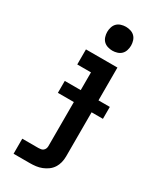

<svg xmlns="http://www.w3.org/2000/svg" viewBox="-238 -825 927 1115"><g transform="rotate(30 225.0 -267.5)"><path d="M60 215V114H168Q177 114 185 112.5Q193 111 199.5 106Q206 101 209.5 93Q213 85 213 76V-419H121V-520H332V76Q332 97 327 117Q322 137 311 154Q300 171 283.5 183Q267 195 248 202.5Q229 210 209 212.5Q189 215 168 215ZM257 -590Q241 -590 225 -595Q209 -600 198 -611Q187 -622 182 -638Q177 -654 177 -670Q177 -686 182 -702Q187 -718 198 -729Q209 -740 225 -745Q241 -750 257 -750Q273 -750 289 -745Q305 -740 316 -729Q327 -718 332 -702Q337 -686 337 -670Q337 -654 332 -638Q327 -622 316 -611Q305 -600 289 -595Q273 -590 257 -590ZM106 -220V-300H408V-220Z"/></g></svg>

Font: Iosevka Etoile
Style: Bold
Weight: 700
Designer: Belleve Invis
Foundry: Belleve Invis
Version: Version 28.1.0; ttfautohint (v1.8.4)